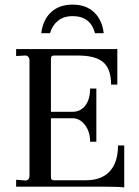

<svg xmlns="http://www.w3.org/2000/svg" viewBox="-20 -810 603 833"><path d="M519 3Q496 0 431 0H50V-30L90 -27Q108 -27 108 -49V-548Q108 -557 102.5 -563.5Q97 -570 88 -569L50 -567V-597H472Q487 -597 489 -598V-443H462Q462 -510 428.5 -539.5Q395 -569 320 -569H213Q201 -569 201 -555V-325H295Q329 -325 350 -352Q371 -379 371 -426H398V-195H371Q371 -239 348.5 -268Q326 -297 295 -297H201V-41Q201 -28 213 -28H353Q421 -28 456.5 -67Q492 -106 492 -179H519ZM159 -666Q166 -724 201.5 -757Q237 -790 295 -790Q353 -790 388 -757Q423 -724 430 -666H392Q373 -740 295 -740Q256 -740 231 -719.5Q206 -699 197 -666Z"/></svg>

Font: UnnaRegular
Style: Regular
Weight: 400
Designer: Jorge de Buen Unna
Foundry: Omnibus-Type
Version: Version 2.008;hotconv 1.0.109;makeotfexe 2.5.65596